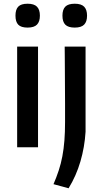

<svg xmlns="http://www.w3.org/2000/svg" viewBox="-20 -790 549 1030"><path d="M267 198Q283 161 295 124.5Q307 88 314.5 48.5Q322 9 325.5 -36Q329 -81 329 -135Q329 -140 329 -168Q329 -196 329 -235.5Q329 -275 328.5 -321.5Q328 -368 328 -411.5Q328 -455 327.5 -489.5Q327 -524 327 -540H439V-83Q434 -1 411.5 76Q389 153 348 220ZM431.5 -658Q416 -642 381 -642Q346 -642 330.5 -657.5Q315 -673 315 -706Q315 -739 330.5 -754.5Q346 -770 381 -770Q416 -770 431.5 -754Q447 -738 447 -706Q447 -674 431.5 -658ZM72 -540H184V0H72ZM178.5 -658Q163 -642 128 -642Q93 -642 78 -657.5Q63 -673 63 -706Q63 -739 78 -754.5Q93 -770 128 -770Q163 -770 178.5 -754Q194 -738 194 -706Q194 -674 178.5 -658Z"/></svg>

Font: EncodeSans
Style: Medium
Weight: 500
Designer: Pablo Impallari, Andres Torresi
Foundry: Pablo Impallari, Andres Torresi
Version: Version 1.000; ttfautohint (v1.4.1)